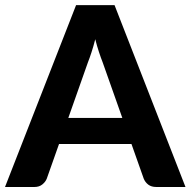

<svg xmlns="http://www.w3.org/2000/svg" viewBox="-29 -746 760 766"><path d="M459 -275.5 380.5 -497.5Q373.5 -515 365.8 -538.5Q358 -562 351 -589.5Q344 -561.5 336.2 -537.8Q328.5 -514 321.5 -496.5L243.5 -275.5ZM711 0H594.5Q575 0 562.8 -9.2Q550.5 -18.5 544.5 -33L495.5 -171.5H206.5L157.5 -33Q152.5 -20.5 140 -10.2Q127.5 0 108.5 0H-9L274.5 -725.5H428Z"/></svg>

Font: Lato 2
Style: Regular
Weight: 800
Designer: Lukasz Dziedzic with Adam Twardoch and Botio Nikoltchev
Foundry: tyPoland Lukasz Dziedzic
Version: Version 2.015; 2015-08-06; http://www.latofonts.com/